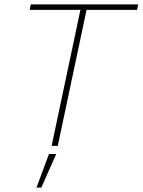

<svg xmlns="http://www.w3.org/2000/svg" viewBox="-20 -664 649 874"><path d="M215 0 346 -619H115L120 -644H609L604 -619H374L243 0ZM146 190 203 37H236L168 190Z"/></svg>

Font: Kanit Thin
Style: Italic
Weight: 250
Italic angle: -12°
Designer: Katatrad Team
Foundry: CadsonDemak
Version: Version 2.000; ttfautohint (v1.8.3)